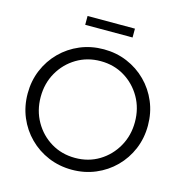

<svg xmlns="http://www.w3.org/2000/svg" viewBox="-125 -987 1059 1112"><g transform="rotate(15 404.5 -431.0)"><path d="M405 11Q329 11 263.5 -16.5Q198 -44 148.5 -93.5Q99 -143 71.5 -208.5Q44 -274 44 -350Q44 -426 71.5 -491.5Q99 -557 148.5 -606.5Q198 -656 263.5 -683.5Q329 -711 405 -711Q480 -711 545.5 -683.5Q611 -656 660.5 -606.5Q710 -557 737.5 -491.5Q765 -426 765 -350Q765 -274 737.5 -208.5Q710 -143 660.5 -93.5Q611 -44 545.5 -16.5Q480 11 405 11ZM405 -60Q485 -60 548.5 -98.5Q612 -137 649.5 -203Q687 -269 687 -350Q687 -432 649.5 -497.5Q612 -563 548.5 -601.5Q485 -640 405 -640Q325 -640 261 -601.5Q197 -563 159.5 -497.5Q122 -432 122 -350Q122 -269 159.5 -203Q197 -137 261 -98.5Q325 -60 405 -60ZM263 -820V-873H547V-820Z"/></g></svg>

Font: Red Hat Display VF
Style: Regular
Weight: 300
Designer: Pentagram, MCKL
Foundry: Pentagram, MCKL
Version: Version 1.023